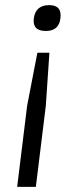

<svg xmlns="http://www.w3.org/2000/svg" viewBox="-20 -530 297 750"><path d="M112 -458Q119 -510 172 -510Q223 -510 216 -458Q210 -409 159 -409Q106 -409 112 -458ZM47 200 86 -117 126 -324H173L159 -117L120 200Z"/></svg>

Font: Haskoy
Style: Italic
Weight: 400
Designer: Ertekin Erdin
Foundry: Ertekin Erdin
Version: Version 2.000; ttfautohint (v1.8.4.7-5d5b)